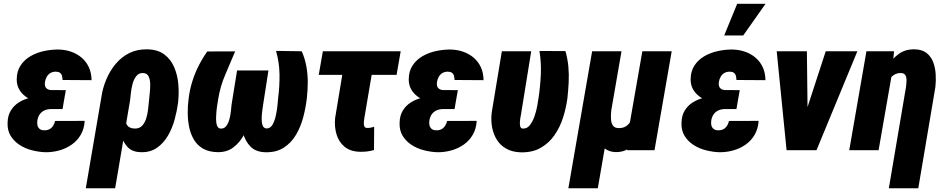

<svg xmlns="http://www.w3.org/2000/svg" viewBox="-20 -802 5045 1025"><path d="M206.5 -287.6 325.2 -287.1 314 -219.7H250.5Q231.9 -219.2 217 -212.4Q202.1 -205.6 192.6 -192.4Q183.1 -179.2 179.7 -160.6Q178.2 -149.4 179 -139.6Q179.7 -129.9 184.1 -122.6Q188.5 -115.2 196.3 -110.6Q204.1 -106 216.3 -106.4Q232.4 -106 244.1 -112.3Q255.9 -118.7 263.4 -130.1Q271 -141.6 273.9 -156.2L432.1 -156.7Q429.7 -114.7 411.4 -83Q393.1 -51.3 363.3 -30.3Q333.5 -9.3 296.9 1Q260.3 11.2 221.2 10.7Q186.5 9.3 150.6 0.2Q114.7 -8.8 85 -28.1Q55.2 -47.4 37.1 -76.4Q19 -105.5 20.5 -146Q21 -184.1 37.4 -211.2Q53.7 -238.3 80.3 -255.1Q106.9 -272 139.9 -279.8Q172.9 -287.6 206.5 -287.6ZM319.3 -252 218.8 -252.4Q191.9 -253.4 165.3 -262Q138.7 -270.5 116.7 -286.6Q94.7 -302.7 81.8 -325.9Q68.8 -349.1 69.3 -379.9Q69.8 -422.9 90.6 -453.6Q111.3 -484.4 144.8 -503.2Q178.2 -522 217.5 -530Q256.8 -538.1 293.5 -537.6Q330.6 -536.6 362.1 -525.1Q393.6 -513.7 417.5 -492.7Q441.4 -471.7 454.8 -441.9Q468.3 -412.1 468.8 -374L314 -375Q313.5 -388.2 310.5 -398.2Q307.6 -408.2 299.6 -413.8Q291.5 -419.4 276.4 -419.4Q260.3 -418.9 248.5 -411.9Q236.8 -404.8 229.7 -392.3Q222.7 -379.9 220.2 -365.2Q218.8 -356 219.7 -347.9Q220.7 -339.8 224.9 -334.2Q229 -328.6 235.6 -325.2Q242.2 -321.8 252 -321.3L331.5 -320.8Z M438 203.1 521 -282.2Q527.8 -331.1 547.1 -377.2Q566.4 -423.3 597.4 -460.7Q628.4 -498 670.9 -519Q713.4 -540 768.6 -538.6Q823.2 -537.1 857.4 -511.2Q891.6 -485.4 909.4 -444.3Q927.2 -403.3 931.6 -356Q936 -308.6 931.6 -264.2L930.7 -253.9Q925.3 -212.4 912.8 -165.8Q900.4 -119.1 877 -78.4Q853.5 -37.6 817.1 -12.5Q780.8 12.7 729 10.3Q683.6 8.8 658.9 -19.3Q634.3 -47.4 624.3 -89.1Q614.3 -130.9 612.1 -174.1Q609.9 -217.3 608.4 -249Q616.2 -246.1 623.5 -243.4Q630.9 -240.7 638.7 -238.5Q646.5 -236.3 654.3 -234.4Q648.4 -210.4 647.2 -183.6Q646 -156.7 657 -136.7Q668 -116.7 698.7 -115.7Q723.6 -115.2 738 -130.1Q752.4 -145 759.8 -167.7Q767.1 -190.4 770 -213.6Q772.9 -236.8 774.4 -253.9L775.4 -264.2Q775.9 -274.4 778.8 -298.6Q781.7 -322.8 782 -348.4Q782.2 -374 774.2 -392.6Q766.1 -411.1 744.6 -412.1Q721.7 -413.1 708.3 -396.5Q694.8 -379.9 688 -355Q681.2 -330.1 678.7 -305.2Q676.3 -280.3 674.3 -265.6L594.7 203.1Z M1453.6 -530.3 1590.8 -528.3Q1607.9 -489.7 1615.5 -448Q1623 -406.2 1623 -363.8Q1623 -321.3 1618.2 -278.8Q1612.8 -230 1599.4 -178.2Q1585.9 -126.5 1560.8 -83.3Q1535.6 -40 1494.9 -13.7Q1454.1 12.7 1394.5 10.7Q1344.7 8.8 1316.9 -19.8Q1289.1 -48.3 1277.6 -91.1Q1266.1 -133.8 1265.4 -179.4Q1264.6 -225.1 1269 -261.2L1295.9 -425.8H1413.1L1384.8 -244.1Q1384.3 -237.8 1381.1 -218Q1377.9 -198.2 1377 -175Q1376 -151.9 1381.1 -134.8Q1386.2 -117.7 1402.3 -116.2Q1422.9 -115.7 1434.6 -136Q1446.3 -156.2 1452.6 -185.1Q1459 -213.9 1461.4 -240.7Q1463.9 -267.6 1464.8 -278.3Q1473.1 -341.3 1472.2 -405.3Q1471.2 -469.2 1453.6 -530.3ZM1086.4 -527.3 1235.4 -527.8Q1209.5 -465.3 1182.6 -403.3Q1155.8 -341.3 1145 -273.9Q1144.5 -268.6 1141.4 -251.2Q1138.2 -233.9 1136 -211.7Q1133.8 -189.5 1133.5 -168.2Q1133.3 -147 1138.4 -132.1Q1143.6 -117.2 1156.2 -115.7Q1176.3 -113.8 1187.7 -128.9Q1199.2 -144 1205.1 -167.2Q1210.9 -190.4 1213.1 -212.2Q1215.3 -233.9 1216.3 -244.1L1245.6 -425.8H1363.3L1335.9 -261.2Q1329.6 -221.2 1317.6 -173.8Q1305.7 -126.5 1283.4 -84.2Q1261.2 -42 1225.8 -15.1Q1190.4 11.7 1139.2 10.3Q1093.3 8.8 1063 -9Q1032.7 -26.9 1015.1 -56.6Q997.6 -86.4 990 -123Q982.4 -159.7 982.2 -198.7Q981.9 -237.8 986.8 -273.9Q992.2 -319.8 1005.6 -364Q1019 -408.2 1039.6 -449Q1060.1 -489.7 1086.4 -527.3Z M2119.1 -528.3 2097.2 -402.3H1681.6L1703.6 -528.3ZM1828.1 -528.3H1985.4L1924.8 -169.9Q1923.8 -162.6 1922.6 -150.9Q1921.4 -139.2 1924.1 -129.6Q1926.8 -120.1 1938 -119.1Q1948.2 -118.2 1958.3 -120.4Q1968.3 -122.6 1977.5 -125L1976.6 -1Q1958 4.4 1939.2 6.6Q1920.4 8.8 1900.9 8.3Q1850.1 6.8 1819.3 -18.8Q1788.6 -44.4 1776.6 -84.7Q1764.6 -125 1769 -171.4Z M2299.3 -287.6 2418 -287.1 2406.7 -219.7H2343.3Q2324.7 -219.2 2309.8 -212.4Q2294.9 -205.6 2285.4 -192.4Q2275.9 -179.2 2272.5 -160.6Q2271 -149.4 2271.7 -139.6Q2272.5 -129.9 2276.9 -122.6Q2281.2 -115.2 2289.1 -110.6Q2296.9 -106 2309.1 -106.4Q2325.2 -106 2336.9 -112.3Q2348.6 -118.7 2356.2 -130.1Q2363.8 -141.6 2366.7 -156.2L2524.9 -156.7Q2522.5 -114.7 2504.2 -83Q2485.8 -51.3 2456.1 -30.3Q2426.3 -9.3 2389.6 1Q2353 11.2 2314 10.7Q2279.3 9.3 2243.4 0.2Q2207.5 -8.8 2177.7 -28.1Q2147.9 -47.4 2129.9 -76.4Q2111.8 -105.5 2113.3 -146Q2113.8 -184.1 2130.1 -211.2Q2146.5 -238.3 2173.1 -255.1Q2199.7 -272 2232.7 -279.8Q2265.6 -287.6 2299.3 -287.6ZM2412.1 -252 2311.5 -252.4Q2284.7 -253.4 2258.1 -262Q2231.4 -270.5 2209.5 -286.6Q2187.5 -302.7 2174.6 -325.9Q2161.6 -349.1 2162.1 -379.9Q2162.6 -422.9 2183.3 -453.6Q2204.1 -484.4 2237.5 -503.2Q2271 -522 2310.3 -530Q2349.6 -538.1 2386.2 -537.6Q2423.3 -536.6 2454.8 -525.1Q2486.3 -513.7 2510.3 -492.7Q2534.2 -471.7 2547.6 -441.9Q2561 -412.1 2561.5 -374L2406.7 -375Q2406.2 -388.2 2403.3 -398.2Q2400.4 -408.2 2392.3 -413.8Q2384.3 -419.4 2369.1 -419.4Q2353 -418.9 2341.3 -411.9Q2329.6 -404.8 2322.5 -392.3Q2315.4 -379.9 2313 -365.2Q2311.5 -356 2312.5 -347.9Q2313.5 -339.8 2317.6 -334.2Q2321.8 -328.6 2328.4 -325.2Q2335 -321.8 2344.7 -321.3L2424.3 -320.8Z M2659.2 -528.3H2815.9L2762.7 -199.2Q2762.7 -196.3 2760 -183.6Q2757.3 -170.9 2755.9 -155.8Q2754.4 -140.6 2756.8 -129.2Q2759.3 -117.7 2769 -115.7Q2793 -113.8 2808.3 -133.3Q2823.7 -152.8 2833.5 -181.2Q2843.3 -209.5 2848.1 -236.8Q2853 -264.2 2855 -278.8Q2864.3 -340.3 2867.2 -404.3Q2870.1 -468.3 2859.9 -529.8L2998.5 -529.3Q3010.3 -488.8 3014.2 -446.5Q3018.1 -404.3 3015.9 -362.3Q3013.7 -320.3 3009.3 -278.8Q3002.4 -226.1 2985.8 -174.1Q2969.2 -122.1 2939.7 -79.8Q2910.2 -37.6 2866 -12.5Q2821.8 12.7 2759.8 11.2Q2715.3 9.8 2683.6 -7.8Q2651.9 -25.4 2633.1 -54.9Q2614.3 -84.5 2607.2 -122.1Q2600.1 -159.7 2605 -201.2Z M3409.2 -528.3H3565.9L3474.1 0H3327.6L3339.8 -131.3ZM3375.5 -245.6 3433.1 -247.6Q3430.7 -211.9 3421.6 -167.5Q3412.6 -123 3393.6 -81.8Q3374.5 -40.5 3343.3 -14.6Q3312 11.2 3264.6 9.8Q3233.4 8.8 3210.7 -7.8Q3188 -24.4 3174.6 -50.8Q3161.1 -77.1 3158.7 -106.9L3167.5 -225.6H3244.1Q3243.2 -212.9 3241.9 -195.1Q3240.7 -177.2 3242.4 -159.7Q3244.1 -142.1 3253.2 -130.4Q3262.2 -118.7 3281.2 -118.2Q3307.1 -117.2 3324 -129.4Q3340.8 -141.6 3351.1 -161.4Q3361.3 -181.2 3366.7 -203.6Q3372.1 -226.1 3375.5 -245.6ZM3141.1 -528.3H3297.9L3171.4 203.1H3014.2Z M3804.2 -287.6 3922.9 -287.1 3911.6 -219.7H3848.1Q3829.6 -219.2 3814.7 -212.4Q3799.8 -205.6 3790.3 -192.4Q3780.8 -179.2 3777.3 -160.6Q3775.9 -149.4 3776.6 -139.6Q3777.3 -129.9 3781.7 -122.6Q3786.1 -115.2 3793.9 -110.6Q3801.8 -106 3814 -106.4Q3830.1 -106 3841.8 -112.3Q3853.5 -118.7 3861.1 -130.1Q3868.7 -141.6 3871.6 -156.2L4029.8 -156.7Q4027.3 -114.7 4009 -83Q3990.7 -51.3 3960.9 -30.3Q3931.2 -9.3 3894.5 1Q3857.9 11.2 3818.8 10.7Q3784.2 9.3 3748.3 0.2Q3712.4 -8.8 3682.6 -28.1Q3652.8 -47.4 3634.8 -76.4Q3616.7 -105.5 3618.2 -146Q3618.7 -184.1 3635 -211.2Q3651.4 -238.3 3678 -255.1Q3704.6 -272 3737.5 -279.8Q3770.5 -287.6 3804.2 -287.6ZM3917 -252 3816.4 -252.4Q3789.6 -253.4 3762.9 -262Q3736.3 -270.5 3714.4 -286.6Q3692.4 -302.7 3679.4 -325.9Q3666.5 -349.1 3667 -379.9Q3667.5 -422.9 3688.2 -453.6Q3709 -484.4 3742.4 -503.2Q3775.9 -522 3815.2 -530Q3854.5 -538.1 3891.1 -537.6Q3928.2 -536.6 3959.7 -525.1Q3991.2 -513.7 4015.1 -492.7Q4039.1 -471.7 4052.5 -441.9Q4065.9 -412.1 4066.4 -374L3911.6 -375Q3911.1 -388.2 3908.2 -398.2Q3905.3 -408.2 3897.2 -413.8Q3889.2 -419.4 3874 -419.4Q3857.9 -418.9 3846.2 -411.9Q3834.5 -404.8 3827.4 -392.3Q3820.3 -379.9 3817.9 -365.2Q3816.4 -356 3817.4 -347.9Q3818.4 -339.8 3822.5 -334.2Q3826.7 -328.6 3833.3 -325.2Q3839.8 -321.8 3849.6 -321.3L3929.2 -320.8ZM3846.2 -612.8 3915.5 -781.7H4066.9L3947.8 -612.8Z M4254.4 -118.2 4388.2 -528.3H4557.1L4338.9 0H4240.2ZM4287.6 -528.3 4292.5 -104 4273.9 0H4179.2L4126.5 -528.3Z M4741.2 -406.2 4670.4 0H4513.7L4605.5 -528.3H4752.9ZM4689.9 -282.2 4667 -281.7Q4672.4 -320.8 4685.5 -366Q4698.7 -411.1 4721.7 -450.9Q4744.6 -490.7 4779.8 -515.4Q4814.9 -540 4864.3 -538.6Q4904.3 -537.6 4928 -518.1Q4951.7 -498.5 4962.6 -468.3Q4973.6 -438 4975.3 -403.6Q4977.1 -369.1 4973.6 -337.4L4882.3 203.1H4725.1L4816.9 -338.9Q4817.4 -347.2 4818.8 -359.1Q4820.3 -371.1 4819.1 -382.8Q4817.9 -394.5 4812 -402.6Q4806.2 -410.6 4792 -412.1Q4767.6 -413.1 4750 -400.4Q4732.4 -387.7 4720.5 -367.2Q4708.5 -346.7 4701.4 -324Q4694.3 -301.3 4689.9 -282.2Z"/></svg>

Font: Roboto Condensed Black
Style: Italic
Weight: 900
Italic angle: -12°
Designer: Christian Robertson
Foundry: Google
Version: Version 3.008; 2023